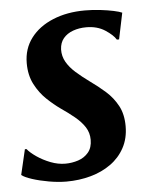

<svg xmlns="http://www.w3.org/2000/svg" viewBox="-46 -599 510 648"><g transform="rotate(-5 209.5 -275.0)"><path d="M372 -452.5H364.5Q355 -468.5 328.5 -485.8Q302 -503 265 -503Q240.5 -503 220 -495.5Q199.5 -488 187.2 -473.2Q175 -458.5 174 -436Q173.5 -412.5 184.8 -393Q196 -373.5 215.8 -356Q235.5 -338.5 261 -320Q288.5 -300.5 313 -278.8Q337.5 -257 353 -228.2Q368.5 -199.5 368.5 -159Q368.5 -117.5 351.2 -85.8Q334 -54 304.2 -32.8Q274.5 -11.5 235.8 -0.8Q197 10 153.5 10Q126 10 94.5 4.5Q63 -1 37.8 -9.2Q12.5 -17.5 3 -25.5L23 -111H28.5Q39 -98 59.5 -84Q80 -70 105.2 -60.2Q130.5 -50.5 155 -50.5Q177.5 -50.5 198.8 -57.5Q220 -64.5 233.5 -80.8Q247 -97 247 -123.5Q247 -147.5 234.5 -166.8Q222 -186 201 -203.2Q180 -220.5 155 -237.5Q133 -253 109.8 -275Q86.5 -297 70.5 -327.8Q54.5 -358.5 54.5 -399.5Q54.5 -448.5 81.8 -484.5Q109 -520.5 156.8 -540.2Q204.5 -560 265.5 -560Q291.5 -560 317 -557Q342.5 -554 362.2 -549.8Q382 -545.5 390.5 -541.5Z"/></g></svg>

Font: Merriweather 36pt SemiBold
Style: Italic
Weight: 600
Italic angle: -7.8°
Version: Version 2.101